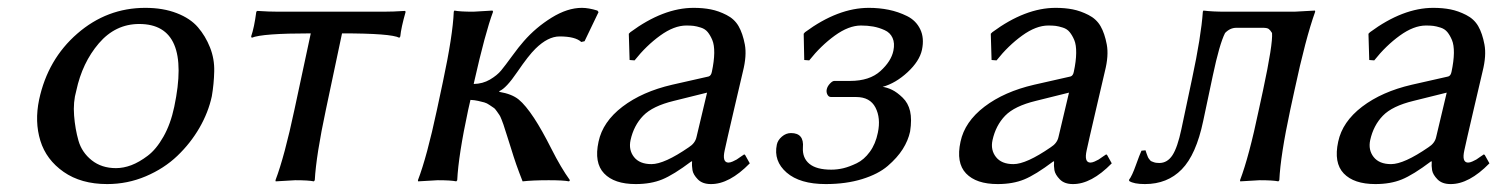

<svg xmlns="http://www.w3.org/2000/svg" viewBox="-20 -459 3826 489"><path d="M79.6 -205.1Q101.6 -308.1 177 -373.5Q252.4 -439 350.1 -439Q395.5 -439 430.2 -425.5Q464.8 -412.1 484.1 -389.6Q503.4 -367.2 514.9 -338.1Q526.4 -309.1 525.6 -277.3Q524.9 -245.6 519.5 -213.9Q510.7 -172.9 488 -133.5Q465.3 -94.2 431.6 -62Q397.9 -29.8 351.3 -10Q304.7 9.8 252.9 9.8Q186.5 9.8 142.1 -21.2Q97.7 -52.2 82.8 -100.6Q67.9 -148.9 79.6 -205.1ZM334.5 -397.9Q273.9 -397.9 231.7 -348.6Q189.5 -299.3 174.3 -228Q166 -199.2 168.7 -164.8Q171.4 -130.4 179.9 -100.6Q188.5 -70.8 213.6 -50.8Q238.8 -30.8 275.4 -30.8Q294.4 -30.8 314.5 -38.3Q334.5 -45.9 356.2 -62.3Q377.9 -78.6 396.2 -110.8Q414.6 -143.1 423.8 -187Q468.3 -397.9 334.5 -397.9Z M771.5 -374Q647 -374 621.1 -362.8L619.6 -366.2Q627.4 -388.2 632.8 -429.2L635.3 -431.2Q665 -429.2 689.9 -429.2H956.1Q981 -429.2 1011.2 -431.2L1013.2 -429.2Q1001.5 -388.2 999.5 -366.2L997.1 -362.8Q976.1 -374 851.1 -374L810.1 -180.2Q785.2 -63.5 781.7 0L779.3 2.9Q765.6 0 731.9 0Q731.9 0 682.1 2.9L681.6 0Q704.6 -60.5 730 -180.2Z M1107.9 -250Q1133.3 -369.1 1135.7 -429.2L1137.2 -432.1Q1150.9 -429.2 1185.5 -429.2Q1185.5 -429.2 1234.4 -432.1L1235.8 -429.2Q1215.8 -375.5 1187.5 -250L1186.5 -245.1Q1209.5 -245.6 1227.8 -256.3Q1246.1 -267.1 1256.3 -279.5Q1266.6 -292 1284.2 -316.2Q1301.8 -340.3 1314 -354Q1344.7 -389.2 1385 -414.1Q1425.3 -439 1461.9 -439Q1479 -439 1501.5 -432.1L1504.4 -428.2L1468.8 -354L1460.4 -352.1Q1445.3 -366.2 1405.3 -366.2Q1375.5 -366.2 1343.8 -335Q1326.2 -317.9 1297.6 -275.9Q1269 -233.9 1252 -227.1L1251.5 -225.1Q1283.7 -219.7 1301 -205.6Q1318.4 -191.4 1340.3 -158.2Q1359.9 -128.4 1384.3 -80.1Q1408.7 -31.7 1431.6 0L1429.2 2.9Q1415 0 1377.4 0Q1336.9 0 1311 2.9Q1301.8 -20.5 1294.9 -40Q1288.1 -59.6 1281.5 -81.3Q1274.9 -103 1271.5 -112.8Q1270.5 -115.7 1266.8 -127.4Q1263.2 -139.2 1262.2 -141.8Q1261.2 -144.5 1257.6 -154.1Q1253.9 -163.6 1252 -166Q1250 -168.5 1245.4 -175.5Q1240.7 -182.6 1236.8 -184.8Q1232.9 -187 1226.6 -191.7Q1220.2 -196.3 1213.4 -198.2Q1206.5 -200.2 1197.5 -202.1Q1188.5 -204.1 1178.2 -204.6L1172.4 -179.2Q1147.5 -63 1144.5 0L1142.1 2.9Q1128.4 0 1094.7 0L1044.9 2.9L1044.4 0Q1067.4 -60.1 1092.8 -179.2Z M1780.8 -223.1 1696.3 -202.1Q1642.1 -189 1618.2 -164.3Q1594.2 -139.6 1585.9 -102.1Q1580.6 -77.1 1594.7 -59.1Q1608.9 -41 1639.2 -41Q1671.9 -41 1734.4 -84Q1750.5 -94.2 1753.9 -109.9ZM1825.7 -76.2Q1818.8 -45.4 1835 -44.9Q1839.8 -44.9 1845.9 -47.6Q1852.1 -50.3 1856.2 -52.7Q1860.4 -55.2 1866.9 -60.1Q1873.5 -64.9 1875.5 -65.9L1877.9 -64L1889.6 -43Q1837.4 10.3 1790.5 9.8Q1769 9.8 1757.3 -2.2Q1745.6 -14.2 1743.7 -25.4Q1741.7 -36.6 1742.7 -47.9H1740.7Q1695.3 -13.7 1666.5 -2Q1637.7 9.8 1599.1 9.8Q1544.4 9.8 1518.6 -17.3Q1492.7 -44.4 1504.4 -98.1Q1515.1 -148.9 1565.4 -187.3Q1615.7 -225.6 1691.9 -243.2L1784.7 -264.2Q1791 -266.1 1793 -275.9Q1798.8 -303.2 1799.1 -324Q1799.3 -344.7 1794.2 -356.9Q1789.1 -369.1 1782.5 -377.2Q1775.9 -385.3 1765.1 -388.7Q1754.4 -392.1 1746.6 -393.1Q1738.8 -394 1728 -394Q1696.8 -394 1661.4 -368.4Q1626 -342.8 1596.2 -305.2L1583.5 -306.2L1581.5 -373L1585.4 -377Q1669.4 -439 1746.6 -439Q1770.5 -439 1790.3 -435.1Q1810.1 -431.2 1830.3 -420.9Q1850.6 -410.6 1861.1 -392.3Q1871.6 -374 1877 -345.7Q1882.3 -317.4 1872.1 -276.9Q1871.1 -272.9 1850.1 -182.9Q1829.1 -92.8 1825.7 -76.2Z M2172.9 -394Q2141.6 -394 2106.2 -368.4Q2070.8 -342.8 2041 -305.2L2028.3 -306.2L2026.9 -373L2030.3 -377Q2114.3 -439 2192.9 -439Q2219.2 -439 2243.4 -434.1Q2267.6 -429.2 2290.3 -418Q2313 -406.7 2323.7 -384.5Q2334.5 -362.3 2328.1 -332Q2321.8 -303.2 2291.5 -275.1Q2261.2 -247.1 2228 -237.8Q2239.3 -236.3 2252 -230.2Q2264.6 -224.1 2278.8 -210.4Q2293 -196.8 2297.9 -175.8Q2302.7 -154.8 2297.9 -124Q2293 -101.1 2279.1 -79.1Q2265.1 -57.1 2241 -36.4Q2216.8 -15.6 2175.8 -2.9Q2134.8 9.8 2083 9.8Q2017.1 9.8 1983.4 -19.5Q1949.7 -48.8 1958.5 -90.8Q1960.9 -102.1 1971.4 -111.1Q1981.9 -120.1 1994.6 -120.1Q2028.3 -120.1 2024.9 -83Q2023.4 -56.6 2041.5 -41.7Q2059.6 -26.9 2097.2 -26.9Q2112.3 -26.9 2127.7 -30.5Q2143.1 -34.2 2161.9 -43.2Q2180.7 -52.2 2195.3 -72.3Q2210 -92.3 2215.8 -121.1Q2223.6 -158.2 2209.7 -185.1Q2195.8 -211.9 2160.6 -211.9H2096.7Q2090.3 -211.9 2087.2 -218.3Q2084 -224.6 2085.7 -231.9Q2087.4 -239.3 2093.8 -246.1Q2100.1 -252.9 2105 -252.9H2145Q2194.8 -252.9 2222.4 -278.1Q2250 -303.2 2255.4 -330.1Q2259.3 -349.1 2253.2 -362.5Q2247.1 -376 2232.9 -382.3Q2218.8 -388.7 2204.1 -391.4Q2189.5 -394 2172.9 -394Z M2702.6 -223.1 2618.2 -202.1Q2564 -189 2540 -164.3Q2516.1 -139.6 2507.8 -102.1Q2502.4 -77.1 2516.6 -59.1Q2530.8 -41 2561 -41Q2593.8 -41 2656.2 -84Q2672.4 -94.2 2675.8 -109.9ZM2747.6 -76.2Q2740.7 -45.4 2756.8 -44.9Q2761.7 -44.9 2767.8 -47.6Q2773.9 -50.3 2778.1 -52.7Q2782.2 -55.2 2788.8 -60.1Q2795.4 -64.9 2797.4 -65.9L2799.8 -64L2811.5 -43Q2759.3 10.3 2712.4 9.8Q2690.9 9.8 2679.2 -2.2Q2667.5 -14.2 2665.5 -25.4Q2663.6 -36.6 2664.6 -47.9H2662.6Q2617.2 -13.7 2588.4 -2Q2559.6 9.8 2521 9.8Q2466.3 9.8 2440.4 -17.3Q2414.6 -44.4 2426.3 -98.1Q2437 -148.9 2487.3 -187.3Q2537.6 -225.6 2613.8 -243.2L2706.5 -264.2Q2712.9 -266.1 2714.8 -275.9Q2720.7 -303.2 2720.9 -324Q2721.2 -344.7 2716.1 -356.9Q2710.9 -369.1 2704.3 -377.2Q2697.8 -385.3 2687 -388.7Q2676.3 -392.1 2668.5 -393.1Q2660.6 -394 2649.9 -394Q2618.7 -394 2583.3 -368.4Q2547.9 -342.8 2518.1 -305.2L2505.4 -306.2L2503.4 -373L2507.3 -377Q2591.3 -439 2668.5 -439Q2692.4 -439 2712.2 -435.1Q2731.9 -431.2 2752.2 -420.9Q2772.5 -410.6 2783 -392.3Q2793.5 -374 2798.8 -345.7Q2804.2 -317.4 2793.9 -276.9Q2793 -272.9 2772 -182.9Q2751 -92.8 2747.6 -76.2Z M3044.4 -150.9Q3026.4 -64.9 2989.7 -27.6Q2953.1 9.8 2896 9.8Q2867.7 9.8 2856 2L2855.5 -1Q2863.3 -11.2 2873 -38.6Q2882.8 -65.9 2887.2 -75.2L2897.5 -76.2Q2897.9 -74.7 2899.4 -70.3Q2900.9 -65.9 2901.4 -64.7Q2901.9 -63.5 2903.3 -59.8Q2904.8 -56.2 2905.8 -55.2Q2906.7 -54.2 2908.7 -51.5Q2910.6 -48.8 2912.8 -48.1Q2915 -47.4 2918 -46.1Q2920.9 -44.9 2924.6 -44.4Q2928.2 -43.9 2932.6 -43.9Q2953.1 -43.9 2966.1 -63.7Q2979 -83.5 2988.8 -129.9L3016.1 -258.8Q3039.1 -366.2 3043.5 -429.2L3044.9 -432.1Q3067.4 -429.2 3101.6 -429.2H3276.4L3329.1 -432.1L3329.6 -429.2Q3305.2 -361.3 3276.9 -229L3266.1 -179.2Q3241.2 -63 3238.3 0L3235.8 2.9Q3222.2 0 3188 0L3138.7 2.9L3138.2 0Q3161.1 -60.1 3186 -179.2L3196.8 -229Q3222.2 -347.7 3219.7 -375Q3215.3 -382.3 3211.2 -385.3Q3207 -388.2 3196.8 -388.2H3128.9Q3112.8 -388.2 3100.1 -375Q3085.9 -347.2 3068.8 -266.1Z M3664.6 -223.1 3580.1 -202.1Q3525.9 -189 3502 -164.3Q3478 -139.6 3469.7 -102.1Q3464.4 -77.1 3478.5 -59.1Q3492.7 -41 3522.9 -41Q3555.7 -41 3618.2 -84Q3634.3 -94.2 3637.7 -109.9ZM3709.5 -76.2Q3702.6 -45.4 3718.8 -44.9Q3723.6 -44.9 3729.7 -47.6Q3735.8 -50.3 3740 -52.7Q3744.1 -55.2 3750.7 -60.1Q3757.3 -64.9 3759.3 -65.9L3761.7 -64L3773.4 -43Q3721.2 10.3 3674.3 9.8Q3652.8 9.8 3641.1 -2.2Q3629.4 -14.2 3627.4 -25.4Q3625.5 -36.6 3626.5 -47.9H3624.5Q3579.1 -13.7 3550.3 -2Q3521.5 9.8 3482.9 9.8Q3428.2 9.8 3402.3 -17.3Q3376.5 -44.4 3388.2 -98.1Q3398.9 -148.9 3449.2 -187.3Q3499.5 -225.6 3575.7 -243.2L3668.5 -264.2Q3674.8 -266.1 3676.8 -275.9Q3682.6 -303.2 3682.9 -324Q3683.1 -344.7 3678 -356.9Q3672.9 -369.1 3666.3 -377.2Q3659.7 -385.3 3648.9 -388.7Q3638.2 -392.1 3630.4 -393.1Q3622.6 -394 3611.8 -394Q3580.6 -394 3545.2 -368.4Q3509.8 -342.8 3480 -305.2L3467.3 -306.2L3465.3 -373L3469.2 -377Q3553.2 -439 3630.4 -439Q3654.3 -439 3674.1 -435.1Q3693.8 -431.2 3714.1 -420.9Q3734.4 -410.6 3744.9 -392.3Q3755.4 -374 3760.7 -345.7Q3766.1 -317.4 3755.9 -276.9Q3754.9 -272.9 3733.9 -182.9Q3712.9 -92.8 3709.5 -76.2Z"/></svg>

Font: Linux Biolinum
Style: Italic
Weight: 400
Italic angle: -12°
Designer: Philipp H. Poll
Foundry: Philipp H. Poll
Version: Version 1.1.3 ; ttfautohint (v0.9)